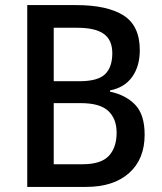

<svg xmlns="http://www.w3.org/2000/svg" viewBox="-20 -785 637 754"><path d="M279 -765Q401 -765 465 -724.5Q529 -684 529 -588Q529 -525 499 -483Q469 -441 412 -430V-425Q474 -412 511 -373.5Q548 -335 548 -256Q548 -160 487 -105.5Q426 -51 318 -51H87V-765ZM291 -466Q364 -466 392.5 -493.5Q421 -521 421 -576Q421 -628 387.5 -652Q354 -676 283 -676H191V-466ZM191 -380V-140H304Q377 -140 407.5 -173Q438 -206 438 -264Q438 -318 405.5 -349Q373 -380 297 -380Z"/></svg>

Font: Noto Sans Tamil UI SemiCondensed Medium
Style: Regular
Weight: 500
Width: 4
Designer: Jelle Bosma - Monotype Design Team
Foundry: Monotype Imaging Inc.
Version: Version 2.004; ttfautohint (v1.8.4.7-5d5b)